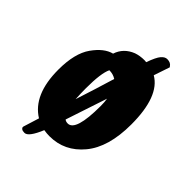

<svg xmlns="http://www.w3.org/2000/svg" viewBox="-201 -689 841 841"><g transform="rotate(45 219.0 -268.5)"><path d="M259 -530 270 -529Q286 -574 299 -589Q312 -604 326 -604Q347 -604 356 -590L359 -586L334 -512Q417 -464 417 -290Q417 -149 355 -74.5Q293 0 200 0Q183 0 165 -3Q136 67 112 67Q100 67 94.5 63Q89 59 89 55V51Q98 21 112 -23Q21 -79 21 -234Q21 -335 59 -388.5Q97 -442 141 -453Q157 -502 208 -522Q231 -530 259 -530ZM217 -96Q265 -96 265 -252Q265 -276 262 -295L198 -102Q205 -96 217 -96ZM164 -261Q164 -232 166 -196Q196 -288 223 -378Q205 -390 181 -390Q164 -355 164 -261Z"/></g></svg>

Font: Chela One
Style: Regular
Weight: 400
Designer: Miguel Hernandez
Foundry: LatinoType
Version: Version 1.001